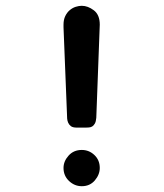

<svg xmlns="http://www.w3.org/2000/svg" viewBox="-20 -642 565 662"><path d="M199 -557Q199 -574 205 -586.5Q211 -599 220.5 -607Q230 -615 241 -618.5Q252 -622 262 -622Q283 -622 303.5 -606.5Q324 -591 324 -557L312 -236Q311 -223 307 -216Q303 -209 298 -206Q293 -203 286.5 -202.5Q280 -202 275 -202H245Q231 -202 224.5 -207Q218 -212 215 -219Q212 -226 211.5 -233.5Q211 -241 211 -247L199 -548ZM199 -63Q199 -86 216.5 -105.5Q234 -125 262 -125Q287 -125 305.5 -107.5Q324 -90 324 -63Q324 -40 307 -20Q290 0 262 0Q237 0 218 -18Q199 -36 199 -63Z"/></svg>

Font: CMU Typewriter Custom
Style: Regular
Weight: 500
Monospace: yes
Version: Version 0.7.0